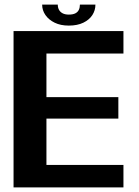

<svg xmlns="http://www.w3.org/2000/svg" viewBox="-20 -809 602 829"><path d="M38.5 0H513V-97H180.5V-297H491V-389.5H180.5V-578H513V-675H38.5ZM277 -698.5Q314 -698.5 339.8 -711Q365.5 -723.5 378.8 -744Q392 -764.5 392 -789H325Q325 -776.5 320.5 -766.8Q316 -757 305.5 -751.5Q295 -746 277 -746Q261 -746 250.5 -751.5Q240 -757 234.8 -766.5Q229.5 -776 229.5 -789H162Q162 -764.5 176.2 -744Q190.5 -723.5 216 -711Q241.5 -698.5 277 -698.5Z"/></svg>

Font: Anybody Thin SemiBold
Style: Regular
Weight: 600
Version: Version 1.113;gftools[0.9.25]